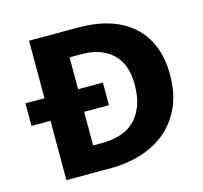

<svg xmlns="http://www.w3.org/2000/svg" viewBox="-94 -734 886 838"><g transform="rotate(-15 349.0 -315.0)"><path d="M331 -630Q406 -630 467 -611Q528 -592 571.5 -554Q615 -516 638.5 -459.5Q662 -403 662 -328Q662 -244 634 -182.5Q606 -121 557.5 -80.5Q509 -40 444 -20Q379 0 306 0H106V-268H20V-370H106V-630ZM370 -370V-268H258V-116H297Q337 -116 374.5 -126Q412 -136 440 -160.5Q468 -185 485 -226Q502 -267 502 -328Q502 -419 451 -466.5Q400 -514 313 -514H258V-370Z"/></g></svg>

Font: Mukta Vaani ExtraBold
Style: Regular
Weight: 800
Designer: Noopur Datye, Girish Dalvi, Yashodeep Gholap, Pallavi Karambelkar
Foundry: Ek Type
Version: Version 2.538;PS 1.000;hotconv 16.6.51;makeotf.lib2.5.65220;